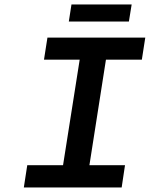

<svg xmlns="http://www.w3.org/2000/svg" viewBox="-20 -826 660 846"><path d="M283.2 -731 294.9 -806.2H560.1L547.9 -731ZM85 0 100.1 -98.1H257.8L331.1 -563H173.8L189 -660.2H620.1L605 -563H446.8L374 -98.1H530.8L516.1 0Z"/></svg>

Font: Office Code Pro Medium Italic
Style: Regular
Weight: 500
Italic angle: -9°
Designer: Nathan Rutzky & Paul D. Hunt
Foundry: Adobe Systems Incorporated
Version: Version 1.004;PS 001.004;hotconv 1.0.70;makeotf.lib2.5.58329